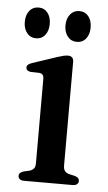

<svg xmlns="http://www.w3.org/2000/svg" viewBox="-49 -678 400 711"><g transform="rotate(5 151.0 -322.0)"><path d="M210.5 -455V-69.5Q210.5 -56 215.8 -49.2Q221 -42.5 231 -39.5L253 -34.5Q261.5 -32 265.8 -27.8Q270 -23.5 270 -16.5Q270 -9 264.2 -4.5Q258.5 0 247.5 0H67.5Q57.5 0 51.8 -4.5Q46 -9 46 -16.5Q46 -23 50.2 -27.2Q54.5 -31.5 62.5 -34L86 -39.5Q96 -43 101 -49.2Q106 -55.5 106 -69V-380.5Q106 -392 102.2 -396.8Q98.5 -401.5 90 -403L56 -404Q48 -405.5 44 -409Q40 -412.5 40 -418.5Q40 -425 44.5 -429.2Q49 -433.5 59.5 -437L151 -467.5Q165 -472 173.5 -474Q182 -476 190 -476Q200 -476 205.2 -470.5Q210.5 -465 210.5 -455ZM65.6 -529.5Q44.8 -529.5 32 -545.5Q19.2 -561.5 19.2 -586.5Q19.2 -612.5 32 -628.2Q44.8 -644 65.6 -644Q86.8 -644 99.4 -628.2Q112 -612.5 112 -586.5Q112 -561.5 99.4 -545.5Q86.8 -529.5 65.6 -529.5ZM217.2 -529.5Q196.4 -529.5 183.4 -545.5Q170.4 -561.5 170.4 -586.5Q170.4 -612 183.4 -628Q196.4 -644 217.2 -644Q238.8 -644 251.4 -628.2Q264 -612.5 264 -586.5Q264 -561.5 251.4 -545.5Q238.8 -529.5 217.2 -529.5Z"/></g></svg>

Font: Fraunces 11pt
Style: Regular
Weight: 400
Version: Version 1.000;[b76b70a41]